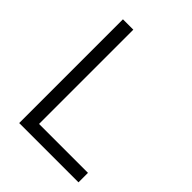

<svg xmlns="http://www.w3.org/2000/svg" viewBox="-200 -808 916 916"><g transform="rotate(45 257.5 -350.0)"><path d="M90 -700H160V-64H490V0H90Z"/></g></svg>

Font: Retni Sans
Style: Regular
Weight: 400
Designer: Vitaly Kuzmin
Foundry: ParaType Ltd.
Version: Version 1.00;March 2, 2019;FontCreator 11.5.0.2425 64-bit; t